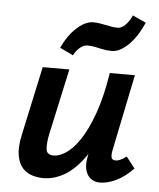

<svg xmlns="http://www.w3.org/2000/svg" viewBox="-49 -695 618 747"><g transform="rotate(5 259.5 -321.5)"><path d="M147 9Q126 9 104.5 2.5Q83 -4 67 -21Q51 -38 45 -70Q39 -102 50 -152L108 -421H212L156 -164Q149 -131 150.5 -106.5Q152 -82 181 -82Q202 -82 228.5 -99.5Q255 -117 281.5 -156.5Q308 -196 331.5 -261Q355 -326 370 -421H429Q406 -303 374.5 -220.5Q343 -138 306 -87.5Q269 -37 229 -14Q189 9 147 9ZM368 7Q348 7 333 -4Q318 -15 312 -37Q306 -59 313 -92L383 -421H468L407 -124Q403 -105 405.5 -94.5Q408 -84 422 -84Q430 -84 439.5 -88Q449 -92 464 -103L498 -59Q465 -25 431.5 -9Q398 7 368 7ZM221 -477 169 -502Q184 -535 204 -559.5Q224 -584 246 -598Q268 -612 288 -612Q303 -612 320 -609Q337 -606 353.5 -602.5Q370 -599 385 -599Q400 -599 415 -614Q430 -629 440 -652L492 -628Q468 -572 434.5 -539.5Q401 -507 370 -507Q352 -507 335.5 -510.5Q319 -514 304 -517Q289 -520 274 -520Q259 -520 244.5 -507.5Q230 -495 221 -477Z"/></g></svg>

Font: Ysabeau
Style: Bold Italic
Weight: 700
Italic angle: -12°
Designer: Christian Thalmann (Catharsis Fonts)
Version: Version 2.002